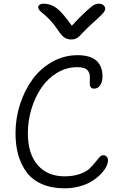

<svg xmlns="http://www.w3.org/2000/svg" viewBox="-20 -1001 652 1040"><path d="M515.1 -981Q531.2 -981 540.5 -972.9Q549.8 -964.8 549.8 -953.1Q549.8 -942.9 536.4 -927.5Q522.9 -912.1 471.2 -866.2Q453.1 -849.6 435.1 -830.8Q417 -812 409.9 -804.7Q402.8 -797.4 392.1 -792.2Q381.3 -787.1 367.2 -787.1Q344.7 -787.1 329.1 -797.6Q313.5 -808.1 293.9 -837.9Q273.4 -868.7 251.5 -891.8Q229.5 -915 216.8 -924.6Q204.1 -934.1 195.6 -943.4Q187 -952.6 187 -961.9Q187 -970.2 195.1 -975.6Q203.1 -981 215.8 -981Q253.9 -981 285.4 -958Q316.9 -935.1 369.1 -861.8Q418.9 -915.5 449.2 -942.6Q479.5 -969.7 491 -975.3Q502.4 -981 515.1 -981ZM330.1 19Q259.8 19 207.5 -3.7Q155.3 -26.4 124.5 -67.6Q93.8 -108.9 78.9 -161.9Q64 -214.8 64 -279.8Q64 -360.8 88.9 -437.3Q113.8 -513.7 157 -572.3Q200.2 -630.9 263.7 -666.5Q327.1 -702.1 399.9 -702.1Q535.2 -702.1 535.2 -585.9Q535.2 -559.1 523.2 -540Q511.2 -521 490.2 -521Q483.9 -521 479.5 -522.5Q475.1 -523.9 472.7 -527.3Q470.2 -530.8 468.5 -534.2Q466.8 -537.6 466.6 -543.9Q466.3 -550.3 466.3 -554.9Q466.3 -559.6 466.6 -567.9Q466.8 -576.2 466.8 -581.1Q466.8 -593.3 464.4 -601.8Q461.9 -610.4 455.3 -619.1Q448.7 -627.9 434.3 -632.6Q419.9 -637.2 397.9 -637.2Q340.3 -637.2 289.8 -606.9Q239.3 -576.7 204.8 -526.6Q170.4 -476.6 150.6 -411.9Q130.9 -347.2 130.9 -278.8Q130.9 -168 184.1 -106.9Q237.3 -45.9 329.1 -45.9Q375 -45.9 409.7 -57.6Q444.3 -69.3 462.9 -86.2Q481.4 -103 494.4 -119.9Q507.3 -136.7 517.8 -148.4Q528.3 -160.2 539.1 -160.2Q551.3 -160.2 558.1 -152.3Q564.9 -144.5 564.9 -132.8Q564.9 -117.7 555.7 -98.6Q546.4 -79.6 526.6 -58.8Q506.8 -38.1 480 -20.8Q453.1 -3.4 413.6 7.8Q374 19 330.1 19Z"/></svg>

Font: Shantell Sans Bouncy
Style: Regular
Weight: 300
Designer: Stephen Nixon, Anya Danilova, Shantell Martin
Foundry: Arrow Type
Version: Version 1.006;[9816181b4]